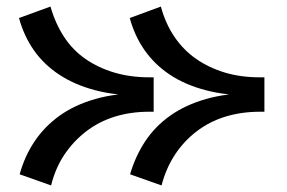

<svg xmlns="http://www.w3.org/2000/svg" viewBox="-20 -531 875 586"><path d="M473 35 377 1Q393 -54 423 -99.5Q453 -145 499.5 -178Q546 -211 609.5 -229Q673 -247 753 -247V-239Q672 -239 608.5 -255.5Q545 -272 498.5 -303Q452 -334 421.5 -377.5Q391 -421 376 -476L471 -511Q485 -459 512.5 -418.5Q540 -378 579 -351Q618 -324 666.5 -309.5Q715 -295 773 -295H787V-190H774Q717 -190 668 -175Q619 -160 580 -130Q541 -100 514 -59Q487 -18 473 35ZM136 35 40 1Q55 -54 85.5 -99.5Q116 -145 162 -178Q208 -211 271.5 -229Q335 -247 415 -247V-239Q334 -239 271 -255.5Q208 -272 161 -303Q114 -334 83.5 -377.5Q53 -421 38 -476L134 -511Q149 -459 175.5 -418.5Q202 -378 241 -351Q280 -324 329 -309.5Q378 -295 436 -295H449V-190H436Q379 -190 330.5 -175Q282 -160 243 -130Q204 -100 176.5 -59Q149 -18 136 35Z"/></svg>

Font: BioRhyme ExtraBold
Style: Bold
Weight: 700
Version: Version 1.600;gftools[0.9.33]